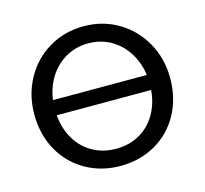

<svg xmlns="http://www.w3.org/2000/svg" viewBox="-100 -791 973 913"><g transform="rotate(-15 386.5 -334.5)"><path d="M51.4 -333.5Q51.4 -429 94.7 -507.9Q138 -586.9 214.6 -632.4Q291.1 -678 385.7 -678Q480.2 -678 556.4 -632.4Q632.7 -586.9 676.5 -508.2Q720.3 -429.6 720.3 -334.5Q720.3 -233.5 676.8 -155.3Q633.3 -77.1 557 -33.9Q480.8 9.3 385.7 9.3Q290.9 9.3 214.6 -34.3Q138.4 -77.9 94.9 -155.7Q51.4 -233.6 51.4 -333.5ZM619.6 -333.5Q619.6 -406.5 589.4 -466.2Q559.3 -525.9 506.1 -559.8Q452.9 -593.8 385.7 -593.8Q319.4 -593.8 265.9 -559.8Q212.3 -525.9 182.2 -466.2Q152.1 -406.5 152.1 -333.5Q152.1 -256.1 182.2 -197.5Q212.3 -138.8 265.3 -106.9Q318.2 -75 385.7 -75Q453.5 -75 506.4 -106.5Q559.3 -138.1 589.4 -196.7Q619.6 -255.4 619.6 -333.5ZM114.2 -376.3H661V-302H114.2Z"/></g></svg>

Font: SN Pro Thin
Style: Regular
Weight: 200
Designer: Tobias Whetton
Foundry: Supernotes
Version: Version 1.003;Glyphs 3.3 (3324)